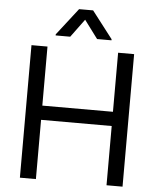

<svg xmlns="http://www.w3.org/2000/svg" viewBox="-61 -998 862 1050"><g transform="rotate(5 369.5 -473.0)"><path d="M87.9 0V-727.5H175.8V-403.3H563.5V-727.5H651.4V0H563.5V-325.2H175.8V0ZM442.4 -792 368.2 -891.6 294.9 -792H214.8V-797.9L330.1 -946.3H407.2L521.5 -797.9V-792Z"/></g></svg>

Font: Inter V
Style: 
Weight: 400
Designer: Rasmus Andersson
Foundry: rsms
Version: Version 4.000;git-a3f224843